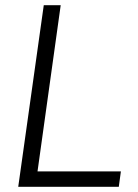

<svg xmlns="http://www.w3.org/2000/svg" viewBox="-20 -717 530 737"><path d="M50 0 148 -697H213L124 -59H444L436 0Z"/></svg>

Font: Hanken Grotesk Light
Style: Italic
Weight: 300
Italic angle: -8°
Designer: Alfredo Marco Pradil
Foundry: Hanken Design Co.
Version: Version 3.013